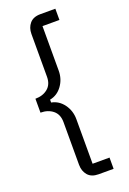

<svg xmlns="http://www.w3.org/2000/svg" viewBox="-169 -817 681 1012"><g transform="rotate(-20 171.5 -311.0)"><path d="M199 138Q159 138 139 114.5Q119 91 119 56V-184Q119 -227 91.5 -249.5Q64 -272 22 -272V-350Q64 -350 91.5 -372.5Q119 -395 119 -438V-678Q119 -713 139 -736.5Q159 -760 199 -760H283V-697H188V-447Q188 -400 161.5 -363.5Q135 -327 93 -319V-303Q135 -295 161.5 -258.5Q188 -222 188 -175V75H283V138Z"/></g></svg>

Font: IBM Plex Sans KR
Style: Regular
Weight: 400
Designer: Mike Abbink; Paul van der Laan; Pieter van Rosmalen; Wujin Sim; Chorong Kim; Dohee Lee;
Foundry: Sandoll Inc.
Version: Version 1.000